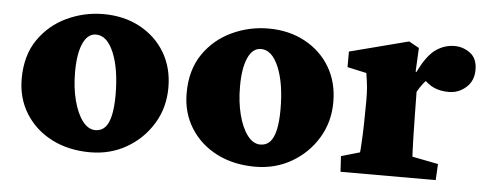

<svg xmlns="http://www.w3.org/2000/svg" viewBox="-38 -530 1587 624"><g transform="rotate(5 755.0 -217.5)"><path d="M272.5 7.8Q202.1 7.8 147.5 -20Q92.8 -47.9 61.5 -97.7Q30.3 -147.5 30.3 -210.9Q30.3 -287.1 65.9 -338.9Q101.6 -390.6 158.2 -417Q214.8 -443.4 277.3 -443.4Q344.7 -443.4 397 -415Q449.2 -386.7 478.5 -337.4Q507.8 -288.1 507.8 -223.6Q507.8 -158.2 476.1 -106Q444.3 -53.7 391.1 -22.9Q337.9 7.8 272.5 7.8ZM283.2 -65.4Q302.7 -65.4 314.9 -78.6Q327.1 -91.8 333 -118.7Q338.9 -145.5 338.9 -184.6Q338.9 -269.5 316.9 -322.3Q294.9 -375 258.8 -375Q231.4 -375 216.3 -341.3Q201.2 -307.6 201.2 -248Q201.2 -197.3 211.9 -155.8Q222.7 -114.3 241.2 -89.8Q259.8 -65.4 283.2 -65.4Z M810.5 7.8Q740.2 7.8 685.5 -20Q630.9 -47.9 599.6 -97.7Q568.4 -147.5 568.4 -210.9Q568.4 -287.1 604 -338.9Q639.6 -390.6 696.3 -417Q752.9 -443.4 815.4 -443.4Q882.8 -443.4 935.1 -415Q987.3 -386.7 1016.6 -337.4Q1045.9 -288.1 1045.9 -223.6Q1045.9 -158.2 1014.2 -106Q982.4 -53.7 929.2 -22.9Q876 7.8 810.5 7.8ZM821.3 -65.4Q840.8 -65.4 853 -78.6Q865.2 -91.8 871.1 -118.7Q877 -145.5 877 -184.6Q877 -269.5 855 -322.3Q833 -375 796.9 -375Q769.5 -375 754.4 -341.3Q739.3 -307.6 739.3 -248Q739.3 -197.3 750 -155.8Q760.7 -114.3 779.3 -89.8Q797.9 -65.4 821.3 -65.4Z M1088.9 0 1085.9 -50.8 1146.5 -68.4Q1147.5 -73.2 1148.4 -90.3Q1149.4 -107.4 1150.4 -127.9Q1151.4 -148.4 1151.4 -163.1L1152.3 -235.4Q1152.3 -261.7 1150.9 -279.3Q1149.4 -296.9 1144.5 -327.1L1082 -340.8V-391.6L1274.4 -441.4L1307.6 -422.9L1303.7 -345.7L1306.6 -344.7Q1333 -399.4 1361.3 -419.4Q1389.6 -439.5 1422.9 -439.5Q1451.2 -439.5 1474.1 -422.4Q1497.1 -405.3 1497.1 -368.2Q1497.1 -332 1472.7 -310.5Q1448.2 -289.1 1417 -289.1Q1389.6 -289.1 1369.1 -297.9Q1348.6 -306.6 1322.3 -334L1357.4 -333Q1342.8 -323.2 1331.5 -309.1Q1320.3 -294.9 1312.5 -280.3L1313.5 -210Q1314.5 -168 1314.9 -137.2Q1315.4 -106.4 1316.4 -89.4Q1317.4 -72.3 1317.4 -69.3L1402.3 -52.7L1399.4 0Z"/></g></svg>

Font: Crimson Pro Black
Style: Regular
Weight: 900
Designer: Jacques Le Bailly
Foundry: Baron von Fonthausen
Version: Version 1.003